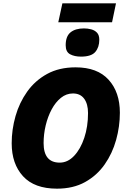

<svg xmlns="http://www.w3.org/2000/svg" viewBox="-20 -1133 777 1163"><path d="M325.2 9.8Q188.5 9.8 119.6 -65.4Q50.8 -140.6 50.8 -265.1Q50.8 -348.1 74 -429.7Q97.2 -511.2 144.8 -578.1Q192.4 -645 265.4 -685.1Q338.4 -725.1 438 -725.1Q569.8 -725.1 637.9 -649.9Q706.1 -574.7 706.1 -450.2Q706.1 -366.7 683.3 -285.2Q660.6 -203.6 614 -137Q567.4 -70.3 495.6 -30.3Q423.8 9.8 325.2 9.8ZM341.8 -147.9Q390.1 -147.9 429 -189Q467.8 -230 490.5 -298.1Q513.2 -366.2 513.2 -448.2Q513.2 -503.4 489.7 -535.2Q466.3 -566.9 421.9 -566.9Q381.8 -566.9 349.1 -540.5Q316.4 -514.2 293 -470.5Q269.5 -426.8 256.8 -373.5Q244.1 -320.3 244.1 -266.1Q244.1 -147.9 341.8 -147.9ZM333 -998 357.9 -1112.8H682.6L658.7 -998ZM470.7 -790Q431.2 -790 404.5 -804.4Q377.9 -818.8 377.9 -858.9Q377.9 -913.1 407.2 -937Q436.5 -960.9 488.8 -960.9Q511.2 -960.9 532.5 -955.3Q553.7 -949.7 567.6 -935.1Q581.5 -920.4 581.5 -892.1Q581.5 -847.2 557.4 -818.6Q533.2 -790 470.7 -790Z"/></svg>

Font: Open Sans ExtraBold
Style: Italic
Weight: 800
Italic angle: -12°
Designer: Monotype Design Team
Foundry: Monotype Imaging Inc.
Version: Version 3.000; ttfautohint (v1.8.4)